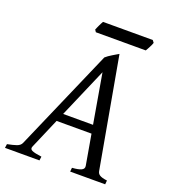

<svg xmlns="http://www.w3.org/2000/svg" viewBox="-156 -868 856 969"><g transform="rotate(20 271.5 -383.5)"><path d="M181.2 -216.8 111.3 -54.2Q104.5 -39.1 118.9 -32.5Q133.3 -25.9 170.9 -21L168 0H-17.1L-14.2 -21Q16.6 -26.9 35.2 -33.4Q53.7 -40 60.1 -54.2L297.9 -600.1Q304.2 -606 313 -612.1Q321.8 -618.2 331.1 -623.8Q340.3 -629.4 348.9 -634.5Q357.4 -639.6 363.8 -643.1L469.2 -54.2Q470.2 -47.4 472.9 -42.2Q475.6 -37.1 481.4 -33Q487.3 -28.8 497.3 -25.9Q507.3 -22.9 522.9 -21L521 0H333L335 -21Q369.6 -23.4 384.8 -31Q399.9 -38.6 397 -54.2L368.7 -216.8ZM360.8 -261.2 314.9 -526.9 200.2 -261.2ZM506.8 -754.4Q505.4 -749 502.2 -742.2Q499 -735.4 495.4 -728.5Q491.7 -721.7 488.3 -715.3Q484.9 -709 482.4 -705.1H214.4L206.5 -716.8Q208.5 -721.7 211.4 -728.3Q214.4 -734.9 217.5 -741.7Q220.7 -748.5 224.1 -755.1Q227.5 -761.7 230.5 -766.6H497.6Z"/></g></svg>

Font: Gentium Basic
Style: Italic
Weight: 400
Italic angle: -8°
Designer: J. Victor Gaultney and Annie Olsen
Foundry: SIL International
Version: Version 1.102; 2013; Maintenance release